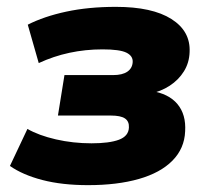

<svg xmlns="http://www.w3.org/2000/svg" viewBox="-20 -529 615 560"><path d="M237 11Q161 11 103.5 -4Q46 -19 9 -45L60 -153Q93 -134 143 -122.5Q193 -111 247 -111Q299 -111 327 -121.5Q355 -132 356 -157Q357 -175 344.5 -183.5Q332 -192 303 -192H149L168 -310H310Q337 -310 351.5 -320Q366 -330 367 -348Q368 -366 348.5 -375.5Q329 -385 279 -385Q229 -385 182.5 -375Q136 -365 93 -345L61 -457Q108 -481 173 -495Q238 -509 318 -509Q424 -509 480 -473.5Q536 -438 533 -377Q532 -346 516.5 -321Q501 -296 475 -279Q449 -262 415 -255L420 -264Q472 -256 497.5 -225.5Q523 -195 520 -146Q518 -96 483 -60.5Q448 -25 385 -7Q322 11 237 11Z"/></svg>

Font: Nunito Sans 10pt Black
Style: Italic
Weight: 900
Italic angle: -9°
Designer: Vernon Adams
Foundry: Vernon Adams
Version: Version 3.101;gftools[0.9.27]